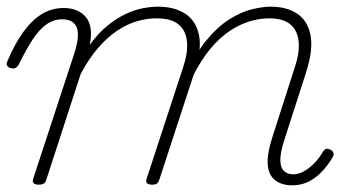

<svg xmlns="http://www.w3.org/2000/svg" viewBox="-43 -539 1052 576"><path d="M73 15Q63 15 58.5 11Q54 7 56 -1L179 -376Q197 -431 187.5 -456Q178 -481 143 -481Q118 -481 96.5 -466Q75 -451 55 -420.5Q35 -390 13 -345Q10 -340 6 -336.5Q2 -333 -7 -334Q-17 -335 -21 -341Q-25 -347 -21 -355Q1 -407 26.5 -442.5Q52 -478 82 -496.5Q112 -515 148 -515Q169 -515 185.5 -508.5Q202 -502 213.5 -489Q225 -476 228.5 -456Q232 -436 227 -409L226 -404Q252 -440 280 -462.5Q308 -485 335 -497.5Q362 -510 386.5 -514.5Q411 -519 431 -519Q480 -519 512.5 -498Q545 -477 554 -433.5Q563 -390 540 -321L435 0Q432 8 428 11.5Q424 15 413 15Q403 15 398.5 11Q394 7 396 0L506 -336Q521 -380 518 -413.5Q515 -447 493 -465.5Q471 -484 426 -484Q398 -484 368.5 -475.5Q339 -467 309.5 -447.5Q280 -428 252 -396Q224 -364 199 -317L96 0Q94 8 88.5 11.5Q83 15 73 15ZM833 17Q811 17 794 9Q777 1 768 -15.5Q759 -32 760 -59Q761 -86 773 -124L841 -336Q856 -380 853 -413.5Q850 -447 828.5 -465.5Q807 -484 764 -484Q736 -484 706 -475Q676 -466 646 -446Q616 -426 588 -392.5Q560 -359 535 -309H515Q542 -377 576.5 -418.5Q611 -460 646.5 -482Q682 -504 714 -511.5Q746 -519 769 -519Q817 -519 848.5 -498Q880 -477 888.5 -433.5Q897 -390 875 -321L809 -116Q798 -81 798 -59Q798 -37 808.5 -26.5Q819 -16 836 -16Q853 -16 869.5 -25.5Q886 -35 900.5 -50Q915 -65 924 -81Q927 -87 932.5 -91Q938 -95 948 -90Q956 -86 957.5 -79.5Q959 -73 954 -66Q942 -45 924.5 -26Q907 -7 884.5 5Q862 17 833 17Z"/></svg>

Font: Playwrite RO Thin
Style: Regular
Weight: 250
Version: Version 1.002